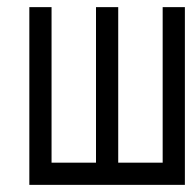

<svg xmlns="http://www.w3.org/2000/svg" viewBox="-20 -520 540 540"><path d="M62.5 -500Q62.5 -500 62.5 0H500Q500 0 500 -500H437.5V-62.5H312.5V-500H250V-62.5H125V-500Z"/></svg>

Font: Unifont
Style: Regular
Weight: 500
Version: Version 13.0.05